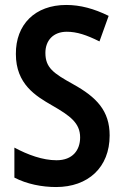

<svg xmlns="http://www.w3.org/2000/svg" viewBox="-20 -744 499 774"><path d="M422 -198C422 -297 370 -352 274 -405C195 -449 163 -471 163 -531C163 -581 195 -616 249 -616C290 -616 329 -603 381 -577L418 -680C359 -709 304 -724 247 -724C121 -724 43 -645 44 -526C44 -405 124 -357 190 -319C263 -277 303 -248 303 -190C303 -139 273 -98 208 -98C152 -98 92 -120 38 -149V-28C88 -2 149 10 206 10C335 10 422 -69 422 -198Z"/></svg>

Font: Noto Sans Gujarati UI Condensed SemiBold
Style: Regular
Weight: 600
Width: 3
Designer: Jelle Bosma - Monotype Design Team, Universal Thirst
Foundry: Monotype Imaging Inc.
Version: Version 2.106